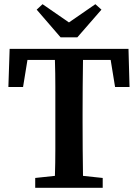

<svg xmlns="http://www.w3.org/2000/svg" viewBox="-20 -896 658 916"><path d="M20 -481 26 -663H593L598 -481H529L508 -610H376Q375 -547 374.5 -482.5Q374 -418 374 -353V-310Q374 -247 374.5 -183.5Q375 -120 376 -57L470 -47V0H148V-47L242 -57Q244 -119 244 -182.5Q244 -246 244 -310V-353Q244 -417 244 -481.5Q244 -546 242 -610H111L90 -481ZM183 -876 309 -789 435 -876 464 -850 349 -718H269L155 -850Z"/></svg>

Font: Source Serif Pro SemiBold
Style: Regular
Weight: 600
Designer: Frank Grießhammer
Foundry: Adobe Systems Incorporated
Version: Version 3.001;hotconv 1.0.111;makeotfexe 2.5.65597